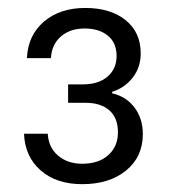

<svg xmlns="http://www.w3.org/2000/svg" viewBox="-20 -794 433 483"><path d="M40.4 -457.6H100.1Q102.3 -422.4 126.4 -402.3Q150.4 -382.1 186.9 -382.1Q228.3 -382.1 252.5 -403.9Q276.7 -425.6 276.7 -461.1Q276.7 -497.4 255.1 -516.4Q233.6 -535.4 195.4 -535.4H151.3V-581.7H187.9Q228 -581.7 250.6 -601.4Q273.3 -621 273.3 -653.1Q273.3 -686.3 251.3 -704.3Q229.3 -722.3 193 -722.3Q156.1 -722.3 133 -702.1Q109.9 -681.9 108.1 -647.7H47.7Q50.4 -705.6 90.7 -739.8Q131 -774 194.4 -774Q258 -774 296 -743.3Q334 -712.6 334 -659.9Q334 -624.6 313.9 -598.8Q293.9 -573 262.1 -563V-559.4Q298 -550.9 318.6 -523.2Q339.3 -495.6 339.3 -456.6Q339.3 -399.3 297.1 -365Q255 -330.7 186.9 -330.7Q121.7 -330.7 82.2 -365.4Q42.7 -400.1 40.4 -457.6Z"/></svg>

Font: Mona Sans VF XLt
Style: Regular
Weight: 200
Designer: Deni Anggara
Foundry: GitHub
Version: Version 2.000;Glyphs 3.2.3 (3260)